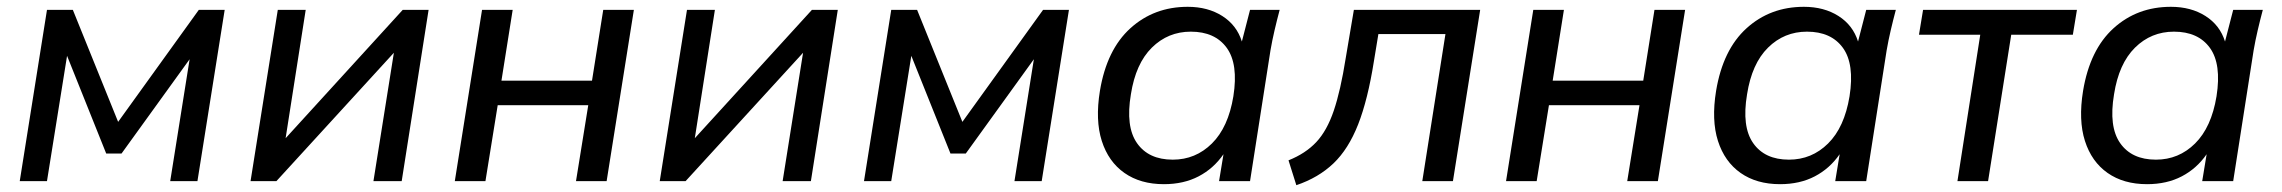

<svg xmlns="http://www.w3.org/2000/svg" viewBox="-20 -532 6702 564"><path d="M38 0 118 -503H194L327 -174L564 -503H640L560 0H480L537 -358L337 -81H292L177 -368L118 0Z M716 0 796 -503H878L819 -126L1163 -503H1239L1160 0H1077L1137 -377L792 0Z M1316 0 1396 -503H1486L1453 -295H1719L1752 -503H1842L1762 0H1672L1708 -223H1442L1406 0Z M1918 0 1998 -503H2080L2021 -126L2365 -503H2441L2362 0H2279L2339 -377L1994 0Z M2518 0 2598 -503H2674L2807 -174L3044 -503H3120L3040 0H2960L3017 -358L2817 -81H2772L2657 -368L2598 0Z M3399 9Q3330 9 3283 -24Q3236 -57 3216.5 -118Q3197 -179 3211 -265Q3231 -386 3300.5 -449Q3370 -512 3469 -512Q3528 -512 3570.5 -485Q3613 -458 3628 -410L3652 -503H3739Q3731 -473 3724 -443Q3717 -413 3712 -384L3652 0H3561L3574 -79Q3545 -37 3501 -14Q3457 9 3399 9ZM3425 -63Q3492 -63 3540 -110.5Q3588 -158 3603 -249Q3618 -344 3583.5 -391.5Q3549 -439 3478 -439Q3411 -439 3363.5 -392Q3316 -345 3302 -255Q3286 -160 3320 -111.5Q3354 -63 3425 -63Z M3788 12 3765 -61Q3815 -81 3846.5 -114.5Q3878 -148 3898 -207Q3918 -266 3933 -361L3957 -503H4328L4248 0H4158L4226 -432H4029L4016 -353Q3998 -239 3969.5 -166.5Q3941 -94 3897 -52Q3853 -10 3788 12Z M4404 0 4484 -503H4574L4541 -295H4807L4840 -503H4930L4850 0H4760L4796 -223H4530L4494 0Z M5209 9Q5140 9 5093 -24Q5046 -57 5026.5 -118Q5007 -179 5021 -265Q5041 -386 5110.5 -449Q5180 -512 5279 -512Q5338 -512 5380.5 -485Q5423 -458 5438 -410L5462 -503H5549Q5541 -473 5534 -443Q5527 -413 5522 -384L5462 0H5371L5384 -79Q5355 -37 5311 -14Q5267 9 5209 9ZM5235 -63Q5302 -63 5350 -110.5Q5398 -158 5413 -249Q5428 -344 5393.5 -391.5Q5359 -439 5288 -439Q5221 -439 5173.5 -392Q5126 -345 5112 -255Q5096 -160 5130 -111.5Q5164 -63 5235 -63Z M5730 0 5797 -430H5617L5629 -503H6081L6069 -430H5888L5820 0Z M6287 9Q6218 9 6171 -24Q6124 -57 6104.5 -118Q6085 -179 6099 -265Q6119 -386 6188.5 -449Q6258 -512 6357 -512Q6416 -512 6458.5 -485Q6501 -458 6516 -410L6540 -503H6627Q6619 -473 6612 -443Q6605 -413 6600 -384L6540 0H6449L6462 -79Q6433 -37 6389 -14Q6345 9 6287 9ZM6313 -63Q6380 -63 6428 -110.5Q6476 -158 6491 -249Q6506 -344 6471.5 -391.5Q6437 -439 6366 -439Q6299 -439 6251.5 -392Q6204 -345 6190 -255Q6174 -160 6208 -111.5Q6242 -63 6313 -63Z"/></svg>

Font: Mulish Medium
Style: Italic
Weight: 500
Italic angle: -9°
Designer: Vernon Adams
Foundry: Vernon Adams
Version: Version 3.603; ttfautohint (v1.8.3)